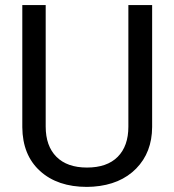

<svg xmlns="http://www.w3.org/2000/svg" viewBox="-20 -731 688 761"><path d="M583 -710.9V-227.5Q582.5 -127 519.8 -63Q457 1 349.6 8.8L324.7 9.8Q208 9.8 138.7 -53.2Q69.3 -116.2 68.4 -226.6V-710.9H161.1V-229.5Q161.1 -152.3 203.6 -109.6Q246.1 -66.9 324.7 -66.9Q404.3 -66.9 446.5 -109.4Q488.8 -151.9 488.8 -229V-710.9Z"/></svg>

Font: Vazir
Style: Regular
Weight: 400
Designer: Saber Rastikerdar
Foundry: Saber Rastikerdar
Version: Version 30.0.0